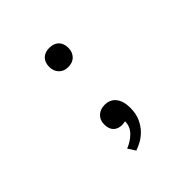

<svg xmlns="http://www.w3.org/2000/svg" viewBox="-175 -658 950 950"><g transform="rotate(-45 300.0 -183.0)"><path d="M229 -55Q229 -85 248.5 -103.5Q268 -122 299 -122Q337 -122 358 -95.5Q379 -69 379 -21Q379 18 366 47.5Q353 77 333.5 97.5Q314 118 291.5 130.5Q269 143 250 149L225 110Q261 96 287 70Q313 44 313 7Q299 10 291 10Q262 10 245.5 -6.5Q229 -23 229 -55ZM238 -448Q238 -480 256 -497.5Q274 -515 304 -515Q336 -515 354 -497.5Q372 -480 372 -448Q372 -419 354 -400Q336 -381 304 -381Q274 -381 256 -400Q238 -419 238 -448Z"/></g></svg>

Font: PT Mono
Style: Regular
Weight: 400
Monospace: yes
Designer: A.Korolkova, I.Chaeva
Foundry: ParaType Ltd
Version: Version 1.001W OFL